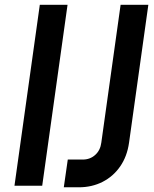

<svg xmlns="http://www.w3.org/2000/svg" viewBox="-20 -770 640 796"><path d="M155 0H40L145 -750H260ZM244.5 6.5 261 -108.5H323Q353.5 -108.5 374.8 -127.8Q396 -147 400 -178.5L480 -750H595L515 -178.5Q507 -121.5 478.2 -80Q449.5 -38.5 405.2 -16Q361 6.5 306.5 6.5Z"/></svg>

Font: Mohave SemiBold
Style: Italic
Weight: 600
Italic angle: -8°
Designer: Gumpita Rahayu
Foundry: Tokotype
Version: Version 2.003